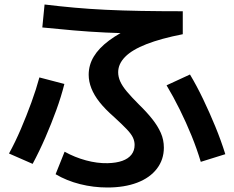

<svg xmlns="http://www.w3.org/2000/svg" viewBox="-20 -781 1040 853"><path d="M457 52Q395 52 335.5 37Q276 22 227 -7L267 -107Q312 -82 362 -68.5Q412 -55 458 -56Q497 -57 523.5 -66.5Q550 -76 564 -94Q578 -112 578 -137Q578 -154 570.5 -170Q563 -186 543 -207Q523 -228 487 -261Q447 -296 422.5 -327Q398 -358 386 -388.5Q374 -419 374 -449Q374 -492 396.5 -529.5Q419 -567 464.5 -601Q510 -635 581 -667L604 -632Q521 -633 448 -636.5Q375 -640 306.5 -646Q238 -652 168 -659L178 -761Q244 -753 310.5 -747Q377 -741 450 -737.5Q523 -734 607 -732.5Q691 -731 792 -731V-629Q695 -610 631 -585Q567 -560 536 -528.5Q505 -497 505 -460Q505 -440 514 -419.5Q523 -399 543.5 -374.5Q564 -350 597 -317Q632 -283 656.5 -252Q681 -221 694.5 -190.5Q708 -160 708 -125Q708 -72 677 -31.5Q646 9 589.5 30.5Q533 52 457 52ZM20 -99Q48 -150 73 -208.5Q98 -267 119.5 -326Q141 -385 155 -437L266 -408Q252 -352 230 -291.5Q208 -231 181.5 -170Q155 -109 125 -53ZM872 -62Q855 -119 831 -178Q807 -237 778.5 -294.5Q750 -352 720 -402L824 -450Q854 -400 882.5 -340.5Q911 -281 936.5 -219Q962 -157 981 -96Z"/></svg>

Font: M PLUS 2 Thin SemiBold
Style: Regular
Weight: 600
Version: Version 1.001